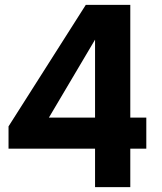

<svg xmlns="http://www.w3.org/2000/svg" viewBox="-20 -770 665 790"><path d="M582 -286.1V-158.2H516.1V0H371.1V-158.2H15.1V-250L333 -750H516.1V-286.1ZM181.2 -286.1H371.1V-606.9Z"/></svg>

Font: Orkney
Style: Bold
Weight: 700
Designer: Samuel Oakes and Alfredo Marco Pradil
Foundry: Alfredo Marco Pradil
Version: 1.0